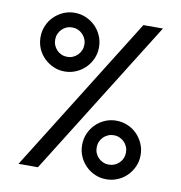

<svg xmlns="http://www.w3.org/2000/svg" viewBox="-79 -777 804 851"><g transform="rotate(10 322.5 -351.5)"><path d="M586.4 -701.7 147.5 0H60.1L498.5 -701.7ZM189.9 -702.6Q216.8 -702.6 241 -692.1Q265.1 -681.6 283 -663.8Q300.8 -646 311.3 -621.8Q321.8 -597.7 321.8 -570.8V-570.3Q321.8 -543 311.3 -519Q300.8 -495.1 283 -477.3Q265.1 -459.5 241 -449Q216.8 -438.5 189.9 -438.5Q162.6 -438.5 138.9 -449Q115.2 -459.5 97.2 -477.3Q79.1 -495.1 68.8 -519Q58.6 -543 58.6 -570.3V-570.8Q58.6 -597.7 68.8 -621.8Q79.1 -646 97.2 -663.8Q115.2 -681.6 138.9 -692.1Q162.6 -702.6 189.9 -702.6ZM124.5 -570.3Q124.5 -556.6 129.6 -544.7Q134.8 -532.7 143.6 -523.7Q152.3 -514.6 164.3 -509.5Q176.3 -504.4 189.9 -504.4Q203.6 -504.4 215.6 -509.5Q227.5 -514.6 236.6 -523.7Q245.6 -532.7 250.7 -544.7Q255.9 -556.6 255.9 -570.3V-570.8Q255.9 -584.5 250.7 -596.4Q245.6 -608.4 236.6 -617.4Q227.5 -626.5 215.6 -631.6Q203.6 -636.7 189.9 -636.7Q176.3 -636.7 164.3 -631.6Q152.3 -626.5 143.6 -617.4Q134.8 -608.4 129.6 -596.4Q124.5 -584.5 124.5 -570.8ZM454.6 -263.7Q481.4 -263.7 505.6 -253.4Q529.8 -243.2 547.6 -225.1Q565.4 -207 575.9 -183.1Q586.4 -159.2 586.4 -132.3V-131.3Q586.4 -104 575.9 -80.3Q565.4 -56.6 547.6 -38.6Q529.8 -20.5 505.6 -10.3Q481.4 0 454.6 0Q427.2 0 403.6 -10.3Q379.9 -20.5 361.8 -38.6Q343.8 -56.6 333.5 -80.3Q323.2 -104 323.2 -131.3V-132.3Q323.2 -159.2 333.5 -183.1Q343.8 -207 361.8 -225.1Q379.9 -243.2 403.6 -253.4Q427.2 -263.7 454.6 -263.7ZM388.7 -131.3Q388.7 -117.7 393.8 -105.7Q398.9 -93.8 408 -85Q417 -76.2 429 -71Q440.9 -65.9 454.6 -65.9Q468.3 -65.9 480.2 -71Q492.2 -76.2 501.2 -85Q510.3 -93.8 515.4 -105.7Q520.5 -117.7 520.5 -131.3V-132.3Q520.5 -146 515.4 -158Q510.3 -169.9 501.2 -179Q492.2 -188 480.2 -193.1Q468.3 -198.2 454.6 -198.2Q440.9 -198.2 429 -193.1Q417 -188 408 -179Q398.9 -169.9 393.8 -158Q388.7 -146 388.7 -132.3Z"/></g></svg>

Font: Aeronef
Style: Regular
Weight: 400
Designer: Peter Wiegel - CAT-Fonts Germany
Foundry: CAT-Fonts, Peter Wiegel
Version: Version 0.002